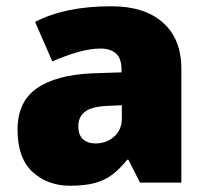

<svg xmlns="http://www.w3.org/2000/svg" viewBox="-20 -583 663 613"><path d="M336 -563Q441 -563 500 -511Q559 -459 559 -363V0H427L390 -73H386Q363 -44 338.5 -25.5Q314 -7 282 1.5Q250 10 204 10Q132 10 84 -34Q36 -78 36 -169Q36 -258 97.5 -301Q159 -344 276 -349L368 -352V-360Q368 -397 350 -412.5Q332 -428 301 -428Q268 -428 228 -416.5Q188 -405 147 -387L92 -513Q140 -538 200.5 -550.5Q261 -563 336 -563ZM325 -245Q273 -243 251.5 -226.5Q230 -210 230 -180Q230 -152 245 -138.5Q260 -125 285 -125Q320 -125 344.5 -147Q369 -169 369 -204V-247Z"/></svg>

Font: Noto Sans Gurmukhi UI Black
Style: Regular
Weight: 900
Designer: Jelle Bosma - Monotype Design Team
Foundry: Monotype Imaging Inc.
Version: Version 2.004; ttfautohint (v1.8.4.7-5d5b)